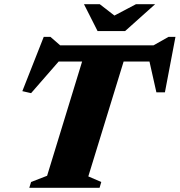

<svg xmlns="http://www.w3.org/2000/svg" viewBox="-20 -891 852 911"><path d="M712 -599H197.5L277 -620.5L127.5 -449L86 -458.5L187.5 -716H219.5L282.5 -661L224 -676H750L682 -661L779.5 -716H812.5L762.5 -453H722L683.5 -624.5ZM378 -626.5H575L399 -54L460.5 -27.5L452.5 0H119L127.5 -27.5L203.5 -57ZM716 -871 573.5 -743.5H443L378.5 -871H453.5L535.5 -807.5H504.5L625 -871Z"/></svg>

Font: Newsreader 16pt 16pt ExtraBold
Style: Italic
Weight: 800
Italic angle: -17°
Version: Version 1.003